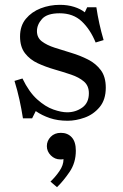

<svg xmlns="http://www.w3.org/2000/svg" viewBox="-20 -490 508 795"><path d="M133 -361Q133 -334 153.5 -318.5Q174 -303 206.5 -292.5Q239 -282 275.5 -271Q312 -260 344.5 -243.5Q377 -227 397.5 -199.5Q418 -172 418 -127Q418 -77 392.5 -46.5Q367 -16 330.5 -3Q294 10 260 10Q219 10 186.5 -1Q154 -12 128 -30L113 0H75Q69 -39 60.5 -77.5Q52 -116 40 -155L73 -165Q100 -109 134 -78.5Q168 -48 201 -36.5Q234 -25 258 -25Q293 -25 320.5 -44.5Q348 -64 348 -104Q348 -135 327.5 -152.5Q307 -170 274.5 -181Q242 -192 205.5 -202.5Q169 -213 136.5 -228Q104 -243 83.5 -269.5Q63 -296 63 -339Q63 -383 87 -412Q111 -441 148.5 -455.5Q186 -470 228 -470Q260 -470 287 -461.5Q314 -453 331 -439L341 -460H379Q384 -426 391.5 -392Q399 -358 409 -324L376 -314Q354 -368 318.5 -401.5Q283 -435 227 -435Q175 -435 154 -411.5Q133 -388 133 -361ZM232 60Q260 60 277 78.5Q294 97 294 134Q294 184 268 222Q242 260 216 285L189 262Q209 243 226 218.5Q243 194 243 169Q239 170 235.5 170Q232 170 229 170Q207 170 190.5 153.5Q174 137 174 115Q174 93 190 76.5Q206 60 232 60Z"/></svg>

Font: Brygada 1918
Style: Regular
Weight: 400
Designer: Mateusz Machalski | Borys Kosmynka | Przemek Hoffer
Foundry: NIEPODLEGLA 2018
Version: Version 3.006